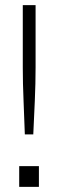

<svg xmlns="http://www.w3.org/2000/svg" viewBox="-20 -730 226 750"><path d="M55 0V-81H132V0ZM77 -205Q75 -268 72 -336.5Q69 -405 69 -467V-710H119V-467Q119 -405 116 -336.5Q113 -268 110 -205Z"/></svg>

Font: Geist ExtLt
Style: Regular
Weight: 400
Designer: Basement.studio, Andrés Briganti, Mateo Zaragoza
Foundry: Basement.studio, Vercel, Andrés Briganti, Guido Ferreyra, Mateo Zaragoza
Version: Version 1.401